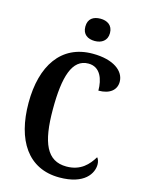

<svg xmlns="http://www.w3.org/2000/svg" viewBox="-137 -1009 825 1099"><g transform="rotate(15 276.0 -459.5)"><path d="M319 -797C358 -797 392 -817 392 -863C392 -910 358 -929 319 -929C277 -929 246 -910 246 -863C246 -817 277 -797 319 -797ZM325 10C475 10 518 -66 518 -118C518 -133 513 -150 505 -158C476 -110 433 -61 348 -61C232 -61 189 -159 189 -358C189 -550 222 -663 319 -663C390 -663 413 -594 413 -528C482 -528 518 -561 518 -608C518 -671 453 -724 328 -724C141 -724 45 -577 45 -358C45 -137 139 10 325 10Z"/></g></svg>

Font: Noto Serif Sinhala ExtraCondensed
Style: Bold
Weight: 700
Width: 2
Designer: Jelle Bosma - Monotype Design Team
Foundry: Monotype Imaging Inc.
Version: Version 2.007